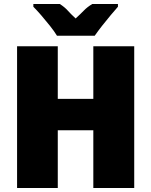

<svg xmlns="http://www.w3.org/2000/svg" viewBox="-20 -947 762 967"><path d="M656 0H450V-291H271V0H66V-714H271V-449H450V-714H656ZM574 -913Q559 -896 537.5 -870.5Q516 -845 494.5 -817.5Q473 -790 457 -767H267Q253 -790 231.5 -817Q210 -844 188 -869.5Q166 -895 148 -913V-927H281Q306 -911 321 -894Q336 -877 361 -854Q386 -877 403 -894.5Q420 -912 445 -927H574Z"/></svg>

Font: Noto Sans Display Black
Style: Regular
Weight: 900
Designer: Monotype Design Team
Foundry: Monotype Imaging Inc.
Version: Version 2.003